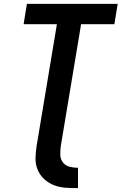

<svg xmlns="http://www.w3.org/2000/svg" viewBox="-20 -755 628 992"><path d="M383 217V112Q361 112 339.5 106.5Q318 101 305 84Q292 67 291.5 44.5Q291 22 294 0L399 -630H571L588 -735H119L102 -630H274L169 0Q164 32 163.5 63.5Q163 95 175 123Q187 151 209 171Q231 191 259.5 202Q288 213 319.5 215Q351 217 383 217Z"/></svg>

Font: Iosevka Sparkle Oblique
Style: Bold
Weight: 700
Italic angle: -9°
Designer: Belleve Invis
Foundry: Belleve Invis
Version: Version 4.5.0; ttfautohint (v1.8.3)